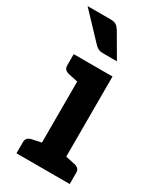

<svg xmlns="http://www.w3.org/2000/svg" viewBox="-214 -797 721 862"><g transform="rotate(30 146.5 -366.0)"><path d="M102 0V-514H228V0ZM27 0V-58Q27 -72 34.5 -79Q42 -86 56 -89L113 -101L126 0ZM204 0 217 -101 274 -89Q288 -86 295.5 -79Q303 -72 303 -58V0ZM126 -514 113 -413 56 -425Q42 -428 34.5 -435Q27 -442 27 -456V-514ZM-27 -732H92Q112 -732 122 -725Q132 -718 140 -705L211 -583H139Q125 -583 116 -587Q107 -591 97 -601Z"/></g></svg>

Font: Aleo
Style: Bold
Weight: 700
Designer: Alessio Laiso
Foundry: Alessio Laiso
Version: Version 2.001;gftools[0.9.29]